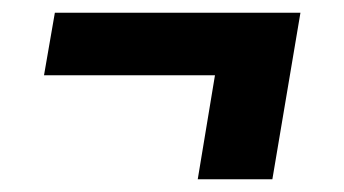

<svg xmlns="http://www.w3.org/2000/svg" viewBox="-20 -409 540 301"><path d="M290 -128 317 -291H49L66 -389H451L407 -128Z"/></svg>

Font: Iosevka SS04 Extrabold
Style: Italic
Weight: 800
Italic angle: -9°
Monospace: yes
Designer: Belleve Invis
Foundry: Belleve Invis
Version: Version 19.0.0; ttfautohint (v1.8.4)